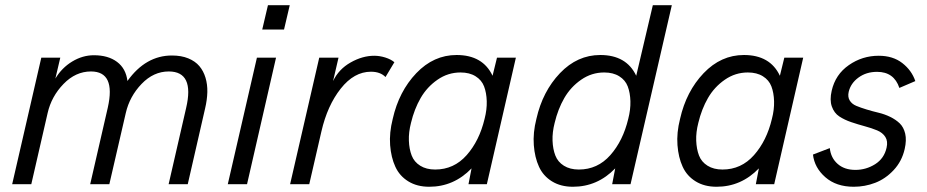

<svg xmlns="http://www.w3.org/2000/svg" viewBox="-20 -710 3572 740"><path d="M26.9 0 139.2 -487.8H212.4L193.4 -407.2Q218.3 -448.7 258.3 -472.9Q298.3 -497.1 341.8 -497.1Q397 -497.1 431.2 -471.4Q465.3 -445.8 471.2 -397.9Q541.5 -496.1 642.6 -496.1Q678.7 -496.1 705.6 -485.1Q732.4 -474.1 748.3 -455.3Q764.2 -436.5 772 -410.6Q779.8 -384.8 779.1 -355Q778.3 -325.2 770.5 -292L703.6 0H629.9L697.3 -293.5Q730.5 -434.6 630.4 -434.6Q571.8 -434.6 525.6 -386.5Q479.5 -338.4 464.8 -274.4L401.4 0H327.6L395.5 -295.4Q426.8 -434.6 330.6 -434.6Q271.5 -434.6 224.9 -386.5Q178.2 -338.4 163.6 -274.4L100.6 0Z M990.7 -596.2 1012.7 -689.9H1096.7L1074.7 -596.2ZM857.9 0 970.2 -487.8H1043.9L932.1 0Z M1098.1 0 1210.4 -487.8H1284.7L1263.7 -397.5Q1285.6 -443.4 1331.3 -469.2Q1377 -495.1 1422.4 -495.1Q1443.4 -495.1 1465.1 -488.3Q1486.8 -481.4 1500 -470.2L1465.8 -413.1Q1445.8 -433.6 1409.7 -433.6Q1344.7 -433.6 1293.2 -368.4Q1241.7 -303.2 1218.8 -203.6L1171.9 0Z M1895.5 -487.8H1968.3L1856.4 0H1785.6L1797.4 -61Q1729 9.8 1634.3 9.8Q1587.4 9.8 1553.7 -11Q1520 -31.7 1503.7 -67.4Q1487.3 -103 1483.6 -150.6Q1480 -198.2 1493.7 -252Q1517.6 -357.9 1584.5 -428Q1651.4 -498 1739.7 -498Q1840.8 -498 1878.4 -418ZM1847.7 -252Q1856.9 -287.6 1856 -320.1Q1855 -352.5 1845.7 -377Q1836.4 -401.4 1813 -416Q1789.6 -430.7 1754.9 -430.7Q1706.5 -430.7 1666.3 -402.8Q1626 -375 1601.3 -332.3Q1576.7 -289.6 1564 -236.3Q1554.7 -200.2 1555.9 -167.7Q1557.1 -135.3 1566.7 -110.6Q1576.2 -85.9 1599.6 -71.3Q1623 -56.6 1657.2 -56.6Q1729.5 -56.6 1778.6 -112.1Q1827.6 -167.5 1847.7 -252Z M2496.1 -689.9H2569.3L2410.2 0H2339.4L2351.1 -61Q2282.7 9.8 2188 9.8Q2141.1 9.8 2107.4 -11Q2073.7 -31.7 2057.4 -67.4Q2041 -103 2037.4 -150.6Q2033.7 -198.2 2047.4 -252Q2071.3 -357.9 2138.2 -428Q2205.1 -498 2293.5 -498Q2394.5 -498 2432.1 -418ZM2401.4 -252Q2410.6 -287.6 2409.7 -320.1Q2408.7 -352.5 2399.4 -377Q2390.1 -401.4 2366.7 -416Q2343.3 -430.7 2308.6 -430.7Q2260.3 -430.7 2220 -402.8Q2179.7 -375 2155 -332.3Q2130.4 -289.6 2117.7 -236.3Q2108.4 -200.2 2109.6 -167.7Q2110.8 -135.3 2120.4 -110.6Q2129.9 -85.9 2153.3 -71.3Q2176.8 -56.6 2210.9 -56.6Q2283.2 -56.6 2332.3 -112.1Q2381.3 -167.5 2401.4 -252Z M3002.9 -487.8H3075.7L2963.9 0H2893.1L2904.8 -61Q2836.4 9.8 2741.7 9.8Q2694.8 9.8 2661.1 -11Q2627.4 -31.7 2611.1 -67.4Q2594.7 -103 2591.1 -150.6Q2587.4 -198.2 2601.1 -252Q2625 -357.9 2691.9 -428Q2758.8 -498 2847.2 -498Q2948.2 -498 2985.8 -418ZM2955.1 -252Q2964.4 -287.6 2963.4 -320.1Q2962.4 -352.5 2953.1 -377Q2943.8 -401.4 2920.4 -416Q2897 -430.7 2862.3 -430.7Q2814 -430.7 2773.7 -402.8Q2733.4 -375 2708.7 -332.3Q2684.1 -289.6 2671.4 -236.3Q2662.1 -200.2 2663.3 -167.7Q2664.6 -135.3 2674.1 -110.6Q2683.6 -85.9 2707 -71.3Q2730.5 -56.6 2764.6 -56.6Q2836.9 -56.6 2886 -112.1Q2935.1 -167.5 2955.1 -252Z M3270.5 9.8Q3203.1 9.8 3161.1 -26.9Q3119.1 -63.5 3113.3 -114.3L3178.2 -139.2Q3182.1 -101.6 3208.3 -78.4Q3234.4 -55.2 3276.9 -55.2Q3317.9 -55.2 3352.8 -77.1Q3387.7 -99.1 3397 -140.6Q3402.8 -165.5 3392.3 -182.1Q3381.8 -198.7 3360.6 -207.5Q3339.4 -216.3 3313 -223.4Q3286.6 -230.5 3260.7 -239.3Q3234.9 -248 3214.8 -261.2Q3194.8 -274.4 3186 -299.6Q3177.2 -324.7 3185.5 -360.4Q3199.7 -422.9 3251.5 -459Q3303.2 -495.1 3366.7 -495.1Q3421.4 -495.1 3457.5 -467Q3493.7 -439 3507.8 -397.5L3446.3 -371.1Q3425.8 -433.1 3360.4 -433.1Q3318.8 -433.1 3288.8 -411.1Q3258.8 -389.2 3251 -356Q3246.6 -336.4 3254.9 -322.8Q3263.2 -309.1 3280.3 -302Q3297.4 -294.9 3319.8 -288.1Q3342.3 -281.2 3366 -275.6Q3389.6 -270 3411.1 -259.5Q3432.6 -249 3447.8 -234.4Q3462.9 -219.7 3468.8 -194.8Q3474.6 -169.9 3466.8 -135.7Q3456.1 -88.4 3424.3 -54.4Q3392.6 -20.5 3353 -5.4Q3313.5 9.8 3270.5 9.8Z"/></svg>

Font: HK Grotesk Italic
Style: Regular
Weight: 400
Italic angle: -13°
Designer: Alfredo Marco Pradil and Stefan Peev
Foundry: Hanken Design Co.
Version: Version 1.000;PS 001.000;hotconv 1.0.88;makeotf.lib2.5.64775